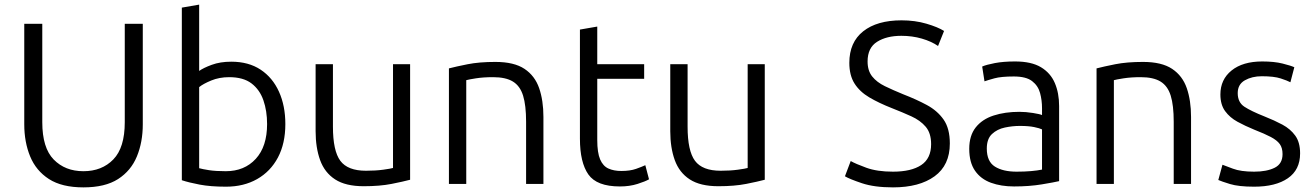

<svg xmlns="http://www.w3.org/2000/svg" viewBox="-20 -796 5687 831"><path d="M341 15Q248 15 192 -21Q136 -57 110.5 -119Q85 -181 85 -258V-693H163V-267Q163 -156 212.5 -105.5Q262 -55 341 -55Q421 -55 470.5 -106Q520 -157 520 -267V-693H598V-258Q598 -181 572.5 -119Q547 -57 491 -21Q435 15 341 15Z M958 12Q891 12 844 3Q797 -6 767 -16V-763L842 -776V-489Q860 -502 896.5 -515.5Q933 -529 981 -529Q1056 -529 1108 -494.5Q1160 -460 1187.5 -399Q1215 -338 1215 -259Q1215 -175 1183 -114.5Q1151 -54 1093 -21Q1035 12 958 12ZM957 -55Q1038 -55 1087 -108.5Q1136 -162 1136 -259Q1136 -316 1120 -362Q1104 -408 1068.5 -435Q1033 -462 972 -462Q929 -462 894 -447.5Q859 -433 842 -419V-68Q856 -64 884.5 -59.5Q913 -55 957 -55Z M1554 10Q1476 10 1430.5 -19.5Q1385 -49 1365.5 -103Q1346 -157 1346 -228V-518H1421V-248Q1421 -143 1453 -100Q1485 -57 1564 -57Q1606 -57 1638.5 -61.5Q1671 -66 1681 -69V-518H1755V-18Q1725 -10 1674.5 0Q1624 10 1554 10Z M1923 0V-500Q1954 -508 2004 -518Q2054 -528 2124 -528Q2205 -528 2250 -498Q2295 -468 2313.5 -414.5Q2332 -361 2332 -290V0H2257V-269Q2257 -340 2244 -382Q2231 -424 2200 -443Q2169 -462 2114 -462Q2072 -462 2040 -457Q2008 -452 1998 -449V0Z M2663 11Q2563 11 2526.5 -41Q2490 -93 2490 -196V-668L2565 -681V-518H2768V-455H2565V-190Q2565 -135 2577.5 -106Q2590 -77 2613.5 -66.5Q2637 -56 2669 -56Q2707 -56 2732.5 -65Q2758 -74 2773 -81L2789 -20Q2774 -11 2739.5 0Q2705 11 2663 11Z M3089 10Q3011 10 2965.5 -19.5Q2920 -49 2900.5 -103Q2881 -157 2881 -228V-518H2956V-248Q2956 -143 2988 -100Q3020 -57 3099 -57Q3141 -57 3173.5 -61.5Q3206 -66 3216 -69V-518H3290V-18Q3260 -10 3209.5 0Q3159 10 3089 10Z M3845 15Q3764 15 3710.5 -3Q3657 -21 3637 -33L3662 -99Q3683 -87 3729.5 -70Q3776 -53 3845 -53Q3924 -53 3967 -81.5Q4010 -110 4010 -172Q4010 -220 3986.5 -247.5Q3963 -275 3924.5 -292.5Q3886 -310 3840 -328Q3784 -350 3742.5 -374.5Q3701 -399 3678.5 -434.5Q3656 -470 3656 -524Q3656 -613 3716 -660.5Q3776 -708 3882 -708Q3940 -708 3989.5 -693.5Q4039 -679 4066 -662L4040 -597Q4011 -617 3969.5 -629Q3928 -641 3881 -641Q3817 -641 3776 -615Q3735 -589 3735 -530Q3735 -490 3755 -465Q3775 -440 3810 -423Q3845 -406 3889 -388Q3946 -366 3991.5 -341.5Q4037 -317 4064 -278.5Q4091 -240 4091 -175Q4091 -81 4025 -33Q3959 15 3845 15Z M4369 11Q4313 11 4269 -5Q4225 -21 4200 -57Q4175 -93 4175 -152Q4175 -209 4203 -244.5Q4231 -280 4280.5 -296Q4330 -312 4392 -312Q4420 -312 4451 -307Q4482 -302 4490 -298V-328Q4490 -362 4481.5 -393.5Q4473 -425 4447 -445Q4421 -465 4368 -465Q4313 -465 4284 -457Q4255 -449 4241 -444L4231 -508Q4249 -516 4286 -523Q4323 -530 4373 -530Q4444 -530 4485.5 -505Q4527 -480 4545.5 -436.5Q4564 -393 4564 -337V-12Q4543 -7 4489 2Q4435 11 4369 11ZM4380 -53Q4415 -53 4443 -55.5Q4471 -58 4490 -62V-236Q4480 -241 4456 -246Q4432 -251 4394 -251Q4362 -251 4329 -244Q4296 -237 4273.5 -216Q4251 -195 4251 -153Q4251 -97 4286 -75Q4321 -53 4380 -53Z M4726 0V-500Q4757 -508 4807 -518Q4857 -528 4927 -528Q5008 -528 5053 -498Q5098 -468 5116.5 -414.5Q5135 -361 5135 -290V0H5060V-269Q5060 -340 5047 -382Q5034 -424 5003 -443Q4972 -462 4917 -462Q4875 -462 4843 -457Q4811 -452 4801 -449V0Z M5408 12Q5341 12 5303.5 0.5Q5266 -11 5253 -17L5271 -83Q5282 -79 5316 -66Q5350 -53 5408 -53Q5463 -53 5497 -70Q5531 -87 5531 -129Q5531 -156 5519 -172.5Q5507 -189 5480.5 -203Q5454 -217 5408 -235Q5369 -251 5336 -269Q5303 -287 5282.5 -315Q5262 -343 5262 -387Q5262 -452 5310.5 -491Q5359 -530 5443 -530Q5495 -530 5531 -521Q5567 -512 5582 -505L5565 -440Q5552 -447 5523 -456.5Q5494 -466 5441 -466Q5399 -466 5368 -448.5Q5337 -431 5337 -393Q5337 -353 5366 -334Q5395 -315 5453 -292Q5496 -275 5530.5 -256.5Q5565 -238 5586 -209Q5607 -180 5607 -132Q5607 -61 5554 -24.5Q5501 12 5408 12Z"/></svg>

Font: Ubuntu Sans
Style: Regular
Weight: 400
Designer: Dalton Maag Ltd
Foundry: Dalton Maag Ltd
Version: Version 1.006; ttfautohint (v1.8.4.7-5d5b)